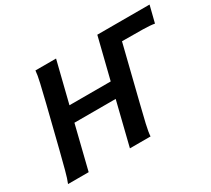

<svg xmlns="http://www.w3.org/2000/svg" viewBox="-135 -944 1300 1181"><g transform="rotate(-30 515.0 -353.0)"><path d="M770.5 -594.7 674.8 -210.4Q656.7 -139.2 644 -84Q631.3 -28.8 629.9 0H483.4L559.6 -307.1H266.6L190.4 0H43.9Q56.2 -28.8 70.8 -84Q85.4 -139.2 103.5 -210.4L174.8 -495.6Q192.4 -566.9 205.1 -621.8Q217.8 -676.8 219.7 -705.6H366.2L293.9 -415.5H586.9L659.2 -705.6H1030.3L1000.5 -587.4Q972.7 -592.8 917.2 -593.8Q861.8 -594.7 789.6 -594.7Z"/></g></svg>

Font: Andika
Style: Bold Italic
Weight: 700
Italic angle: -14°
Designer: Victor Gaultney, Annie Olsen, Julie Remington, Don Collingsworth, Eric Hays, Becca Hirsbrunner
Foundry: SIL International
Version: Version 6.101